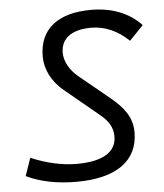

<svg xmlns="http://www.w3.org/2000/svg" viewBox="-52 -749 689 805"><g transform="rotate(-5 293.0 -346.5)"><path d="M237.3 9.8C405.8 9.8 498 -55.7 498 -176.8C498 -237.3 466.8 -280.3 409.2 -327.6L284.2 -430.2C247.6 -460.4 227.1 -498 227.1 -534.2C227.1 -595.2 273.4 -628.4 355 -628.4C410.2 -628.4 464.4 -606.4 512.7 -559.6L571.3 -620.6C520.5 -674.8 448.2 -703.1 360.8 -703.1C220.2 -703.1 142.1 -640.6 142.1 -525.9C142.1 -472.7 168 -419.9 215.8 -379.9L359.9 -260.7C394 -232.9 412.6 -205.1 412.6 -165.5C412.6 -100.1 353.5 -64.9 246.6 -64.9C185.5 -64.9 119.6 -79.1 53.2 -107.4L27.3 -32.7C84 -4.9 155.8 9.8 237.3 9.8Z"/></g></svg>

Font: Cascadia Mono NF SemiLight
Style: Italic
Weight: 350
Italic angle: -10°
Monospace: yes
Designer: Aaron Bell
Foundry: Saja Typeworks
Version: Version 2404.023